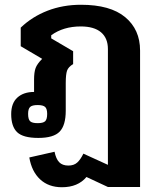

<svg xmlns="http://www.w3.org/2000/svg" viewBox="-20 -564 655 806"><path d="M103 97 209 73Q215 103 228.5 117Q242 131 267 131Q290 131 304 118.5Q318 106 330 81L433 128V-358Q433 -404 404 -428.5Q375 -453 319 -453Q246 -453 195 -416V-403L287 -349V-295Q267 -283 261.5 -267.5Q256 -252 256 -215V-99Q256 -38 230.5 -11.5Q205 15 141 15Q77 15 52 -9Q27 -33 27 -85Q27 -131 53 -154.5Q79 -178 123 -178V-230Q123 -261 129.5 -278.5Q136 -296 157 -317L67 -370V-448Q115 -494 179.5 -519Q244 -544 320 -544Q443 -544 505.5 -492Q568 -440 568 -352V221H433L343 179Q307 222 240 222Q184 222 148.5 189Q113 156 103 97ZM178 -86Q178 -107 169.5 -115Q161 -123 138 -123Q115 -123 106.5 -115Q98 -107 98 -86Q98 -63 106.5 -55Q115 -47 138 -47Q161 -47 169.5 -55Q178 -63 178 -86Z"/></svg>

Font: Pridi Medium
Style: Regular
Weight: 500
Designer: Katatrad Team
Foundry: CadsonDemak
Version: Version 1.001